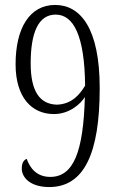

<svg xmlns="http://www.w3.org/2000/svg" viewBox="-20 -744 474 776"><path d="M179 12C320 12 383 -124 383 -388C383 -630 305 -724 203 -724C100 -724 43 -631 43 -484C43 -352 107 -283 198 -283C263 -283 308 -327 323 -352C317 -130 277 -29 183 -29C128 -29 101 -65 88 -102C75 -97 68 -84 68 -63C68 -26 103 12 179 12ZM210 -321C139 -323 104 -377 104 -488C104 -612 135 -685 205 -685C278 -685 322 -598 324 -398C303 -363 271 -323 210 -321Z"/></svg>

Font: Noto Serif Lao ExtraCondensed Light
Style: Regular
Weight: 300
Width: 2
Designer: Monotype Design Team
Foundry: Monotype Imaging Inc.
Version: Version 2.003